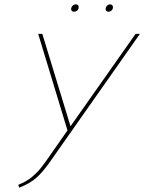

<svg xmlns="http://www.w3.org/2000/svg" viewBox="-20 -856 665 885"><path d="M329 -836Q322 -836 316 -831Q310 -826 308 -818Q307 -811 310.5 -806.5Q314 -802 321 -802Q329 -802 335 -806.5Q341 -811 342 -818Q344 -826 340.5 -831Q337 -836 329 -836ZM487 -836Q480 -836 474.5 -831Q469 -826 467 -818Q466 -811 469.5 -806.5Q473 -802 480 -802Q487 -802 493 -806.5Q499 -811 500 -818Q502 -826 498 -831Q494 -836 487 -836ZM605 -700 305 -274 175 -700H156L291 -255L194 -116Q180 -96 163.5 -76Q147 -56 124 -37.5Q101 -19 64 -4L69 9Q94 -1 113 -12Q132 -23 147.5 -36.5Q163 -50 178.5 -68.5Q194 -87 211 -111L625 -700Z"/></svg>

Font: Advent Pro Thin
Style: Italic
Weight: 250
Italic angle: -12°
Version: Version 3.000